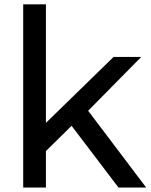

<svg xmlns="http://www.w3.org/2000/svg" viewBox="-20 -844 678 864"><path d="M186.7 -164.4V0H84.4V-824.4H186.7V-291.1L491.1 -587.8H615.6L376.7 -345.6L637.8 0H513.3L302.2 -277.8Z"/></svg>

Font: Paperlogy 5 Medium
Style: Regular
Weight: 500
Designer: redesigned by Lee Juim, glyphs from Gmarket Sans & Montserrat
Foundry: PT&
Version: Version 1.001